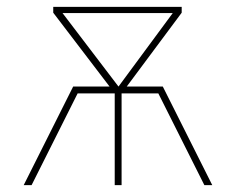

<svg xmlns="http://www.w3.org/2000/svg" viewBox="-20 -539 688 559"><path d="M598 0H575L441 -267H334V0H314V-267H206L72 0H49L193 -287H299L135 -502V-519H509V-502L349 -287H454ZM325 -287 483 -501H162Z"/></svg>

Font: Fira Sans Thin
Style: Regular
Weight: 100
Designer: bBox Type GmbH & Carrois Corporate GbR & Edenspiekermann AG
Foundry: bBox Type GmbH & Carrois Corporate GbR & Edenspiekermann AG
Version: Version 4.301